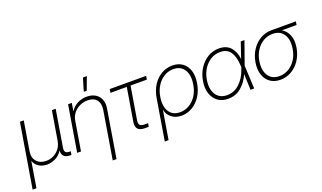

<svg xmlns="http://www.w3.org/2000/svg" viewBox="-101 -1277 3398 2029"><g transform="rotate(-20 1598.0 -262.0)"><path d="M-12.7 204.1 106.4 -515.6H149.4L95.7 -190.9Q83.5 -118.2 121.6 -75Q159.7 -31.7 228 -31.7Q296.4 -31.7 348.1 -75Q399.9 -118.2 412.1 -190.9L465.8 -515.6H508.3L440.4 -105Q434.6 -68.8 446.8 -54Q459 -39.1 492.2 -39.1H504.9L498 0H485.8Q390.1 0 396 -87.4Q363.3 -34.7 314 -13.2Q264.6 8.3 223.6 8.3Q196.3 8.3 166.7 -1Q137.2 -10.3 113.3 -31.2Q89.4 -52.2 78.1 -87.4L30.3 204.1Z M659.2 -324.7 605.5 0H562.5L647.9 -515.6H689.9L675.3 -425.8Q707.5 -475.6 756.1 -499.8Q804.7 -523.9 858.9 -523.9Q913.6 -523.9 953.4 -500.7Q993.2 -477.5 1011.2 -434.3Q1029.3 -391.1 1019 -330.6L930.7 204.1H888.2L976.1 -328.6Q988.3 -400.9 955.6 -442.4Q922.9 -483.9 854 -483.9Q807.6 -483.9 766.1 -464.6Q724.6 -445.3 695.8 -409.7Q667 -374 659.2 -324.7ZM848.6 -582 892.1 -727.5H936L881.8 -582Z M1323.7 0Q1214.8 0 1231.9 -104L1293.5 -475.6H1109.9L1116.7 -515.6H1525.9L1519 -475.6H1335.9L1274.9 -106.9Q1269 -71.3 1282.7 -54.9Q1296.4 -38.6 1333 -38.6H1374L1367.7 0Z M1473.6 204.1 1549.8 -258.3Q1563.5 -338.9 1602.3 -398.7Q1641.1 -458.5 1698 -491.2Q1754.9 -523.9 1821.3 -523.9Q1887.7 -523.9 1933.6 -491.2Q1979.5 -458.5 1999 -398.7Q2018.6 -338.9 2004.9 -257.8Q1991.7 -177.2 1952.6 -117.4Q1913.6 -57.6 1857.2 -24.7Q1800.8 8.3 1735.4 8.3Q1668.9 8.3 1624.8 -26.9Q1580.6 -62 1569.8 -117.2H1569.3L1516.1 204.1ZM1733.9 -31.2Q1788.1 -31.2 1835.9 -58.8Q1883.8 -86.4 1917.2 -137.2Q1950.7 -188 1961.9 -257.8Q1979.5 -362.8 1939.7 -423.6Q1899.9 -484.4 1818.8 -484.4Q1762.7 -484.4 1714.8 -455.8Q1667 -427.2 1634.3 -376.2Q1601.6 -325.2 1590.3 -257.8Q1573.2 -153.8 1611.8 -92.5Q1650.4 -31.2 1733.9 -31.2Z M2259.3 9.3Q2190.9 9.3 2144.3 -25.1Q2097.7 -59.6 2077.9 -119.9Q2058.1 -180.2 2071.3 -257.3Q2084 -335 2123 -395.3Q2162.1 -455.6 2219.2 -490.2Q2276.4 -524.9 2344.7 -524.9Q2429.7 -524.9 2475.1 -473.9Q2520.5 -422.9 2529.8 -338.9L2589.8 -515.6H2631.3L2540.5 -259.3L2553.2 0H2511.7L2504.9 -178.7Q2470.7 -97.2 2408.2 -43.9Q2345.7 9.3 2259.3 9.3ZM2502 -256.8 2501 -278.3Q2497.1 -373.5 2460.7 -429.2Q2424.3 -484.9 2343.8 -484.9Q2287.6 -484.9 2239.5 -456.1Q2191.4 -427.2 2158.4 -376Q2125.5 -324.7 2114.3 -257.3Q2103 -190.4 2117.2 -139.4Q2131.3 -88.4 2168 -59.6Q2204.6 -30.8 2260.7 -30.8Q2342.3 -30.8 2402.8 -87.9Q2463.4 -145 2494.1 -234.4Z M2847.7 9.3Q2779.3 9.3 2732.9 -24.4Q2686.5 -58.1 2667 -117.4Q2647.5 -176.8 2660.2 -253.4Q2672.9 -330.6 2711.9 -389.6Q2751 -448.7 2808.6 -482.2Q2866.2 -515.6 2934.6 -515.6H3209.5L3203.1 -477.1H3037.6Q3087.9 -448.2 3111.1 -390.6Q3134.3 -333 3121.1 -252.4Q3108.4 -176.3 3069.6 -117.2Q3030.8 -58.1 2973.1 -24.4Q2915.5 9.3 2847.7 9.3ZM2931.6 -475.6Q2875.5 -475.6 2827.6 -447.8Q2779.8 -419.9 2747.1 -370.1Q2714.4 -320.3 2703.1 -253.4Q2687 -153.8 2726.6 -92.3Q2766.1 -30.8 2850.6 -30.8Q2906.2 -30.8 2954.1 -58.8Q3002 -86.9 3034.7 -137Q3067.4 -187 3078.1 -253.4Q3094.7 -353.5 3055.2 -414.6Q3015.6 -475.6 2931.6 -475.6Z"/></g></svg>

Font: Inter Display ExtraLight
Style: Italic
Weight: 200
Italic angle: -9.39999°
Designer: Rasmus Andersson
Foundry: rsms
Version: Version 4.000;git-a52131595